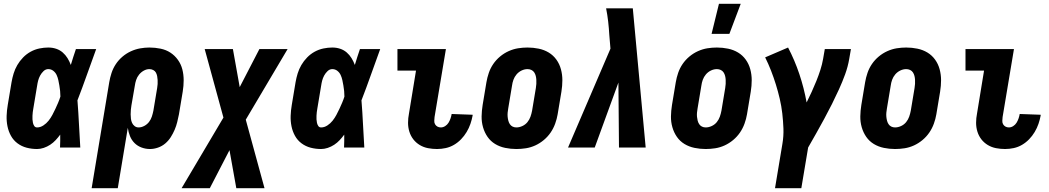

<svg xmlns="http://www.w3.org/2000/svg" viewBox="-20 -779 5540 1014"><path d="M176 8Q147 8 120.5 1Q94 -6 72.5 -22Q51 -38 38 -61.5Q25 -85 19.5 -112Q14 -139 15 -167.5Q16 -196 21 -225L41 -345Q45 -368 52 -391Q59 -414 71.5 -435.5Q84 -457 102 -475.5Q120 -494 142 -506Q164 -518 188 -523Q212 -528 235 -528Q257 -528 276.5 -521.5Q296 -515 311 -502Q326 -489 336.5 -472Q347 -455 354 -436Q360 -457 367 -478Q374 -499 381 -520H488Q463 -452 439 -384Q415 -316 389 -249Q394 -187 397 -124.5Q400 -62 404 0H297Q298 -17 298 -34Q298 -51 298 -68Q287 -53 274 -39Q261 -25 245 -14.5Q229 -4 211 2Q193 8 176 8ZM176 -106Q193 -106 209 -116.5Q225 -127 236.5 -141.5Q248 -156 256.5 -172Q265 -188 272.5 -204Q280 -220 287 -236.5Q294 -253 299 -269Q299 -284 297.5 -298.5Q296 -313 293.5 -327.5Q291 -342 288 -356Q285 -370 279 -383Q273 -396 261.5 -405Q250 -414 235 -414Q221 -414 210 -403.5Q199 -393 192 -380Q185 -367 181.5 -353.5Q178 -340 176 -326L156 -206Q154 -196 153 -186.5Q152 -177 151.5 -167.5Q151 -158 151.5 -148.5Q152 -139 154 -130Q156 -121 161 -113.5Q166 -106 176 -106Z M602 215H464L557 -345Q561 -369 569 -393.5Q577 -418 591.5 -440Q606 -462 626.5 -479.5Q647 -497 671 -508Q695 -519 720 -523.5Q745 -528 769 -528Q799 -528 828 -522Q857 -516 880 -501Q903 -486 919.5 -463Q936 -440 943 -412.5Q950 -385 950 -355Q950 -325 945 -295L925 -175Q921 -155 916 -134.5Q911 -114 902.5 -94Q894 -74 882 -55Q870 -36 853 -21.5Q836 -7 814.5 0.5Q793 8 772 8Q749 8 727.5 0Q706 -8 690.5 -23.5Q675 -39 666.5 -60Q658 -81 655 -104ZM712 -106Q727 -106 742 -114Q757 -122 767 -135Q777 -148 782 -163.5Q787 -179 790 -194L810 -314Q812 -325 812.5 -335.5Q813 -346 812.5 -356.5Q812 -367 810 -377Q808 -387 803.5 -395.5Q799 -404 789.5 -409Q780 -414 769 -414Q754 -414 739.5 -406Q725 -398 714.5 -385Q704 -372 699 -356.5Q694 -341 692 -326L674 -222Q672 -210 671 -198.5Q670 -187 670 -175Q670 -163 671.5 -151.5Q673 -140 677.5 -130Q682 -120 691 -113Q700 -106 712 -106Z M939 215 1160 -158 1061 -520H1210L1246 -319L1350 -520H1499L1278 -147L1377 215H1228L1192 14L1088 215Z M1676 8Q1647 8 1620.5 1Q1594 -6 1572.5 -22Q1551 -38 1538 -61.5Q1525 -85 1519.5 -112Q1514 -139 1515 -167.5Q1516 -196 1521 -225L1541 -345Q1545 -368 1552 -391Q1559 -414 1571.5 -435.5Q1584 -457 1602 -475.5Q1620 -494 1642 -506Q1664 -518 1688 -523Q1712 -528 1735 -528Q1757 -528 1776.5 -521.5Q1796 -515 1811 -502Q1826 -489 1836.5 -472Q1847 -455 1854 -436Q1860 -457 1867 -478Q1874 -499 1881 -520H1988Q1963 -452 1939 -384Q1915 -316 1889 -249Q1894 -187 1897 -124.5Q1900 -62 1904 0H1797Q1798 -17 1798 -34Q1798 -51 1798 -68Q1787 -53 1774 -39Q1761 -25 1745 -14.5Q1729 -4 1711 2Q1693 8 1676 8ZM1676 -106Q1693 -106 1709 -116.5Q1725 -127 1736.5 -141.5Q1748 -156 1756.5 -172Q1765 -188 1772.5 -204Q1780 -220 1787 -236.5Q1794 -253 1799 -269Q1799 -284 1797.5 -298.5Q1796 -313 1793.5 -327.5Q1791 -342 1788 -356Q1785 -370 1779 -383Q1773 -396 1761.5 -405Q1750 -414 1735 -414Q1721 -414 1710 -403.5Q1699 -393 1692 -380Q1685 -367 1681.5 -353.5Q1678 -340 1676 -326L1656 -206Q1654 -196 1653 -186.5Q1652 -177 1651.5 -167.5Q1651 -158 1651.5 -148.5Q1652 -139 1654 -130Q1656 -121 1661 -113.5Q1666 -106 1676 -106Z M2288 8Q2264 8 2240.5 3.5Q2217 -1 2197 -13Q2177 -25 2163 -43Q2149 -61 2142 -83.5Q2135 -106 2135 -130.5Q2135 -155 2140 -180L2177 -406H2079V-520H2335L2275 -161Q2274 -151 2273.5 -141Q2273 -131 2277.5 -123Q2282 -115 2290 -110.5Q2298 -106 2308 -106Q2320 -106 2331 -113Q2342 -120 2348.5 -130.5Q2355 -141 2359 -152.5Q2363 -164 2365 -175V-177L2476 -173V-169Q2472 -147 2464.5 -125Q2457 -103 2444.5 -82Q2432 -61 2415 -43.5Q2398 -26 2377.5 -14Q2357 -2 2334 3Q2311 8 2288 8Z M2707 8Q2677 8 2648 2Q2619 -4 2595 -18.5Q2571 -33 2555 -56Q2539 -79 2531 -107Q2523 -135 2523.5 -164.5Q2524 -194 2529 -225L2549 -345Q2553 -369 2561.5 -394Q2570 -419 2585 -441Q2600 -463 2621 -480.5Q2642 -498 2666.5 -509Q2691 -520 2716 -524Q2741 -528 2766 -528Q2796 -528 2825 -522Q2854 -516 2878 -501.5Q2902 -487 2918.5 -464Q2935 -441 2942.5 -413Q2950 -385 2950 -355.5Q2950 -326 2945 -295L2925 -175Q2921 -151 2912 -126Q2903 -101 2888 -79Q2873 -57 2852 -39.5Q2831 -22 2807 -11Q2783 0 2757.5 4Q2732 8 2707 8ZM2707 -106Q2723 -106 2739 -113.5Q2755 -121 2765.5 -134Q2776 -147 2781.5 -162.5Q2787 -178 2790 -194L2810 -314Q2812 -325 2812.5 -336Q2813 -347 2812.5 -357.5Q2812 -368 2809.5 -378Q2807 -388 2801.5 -396.5Q2796 -405 2786.5 -409.5Q2777 -414 2766 -414Q2750 -414 2734.5 -406.5Q2719 -399 2708 -386Q2697 -373 2691.5 -357.5Q2686 -342 2684 -326L2664 -206Q2662 -195 2661 -184Q2660 -173 2661 -162.5Q2662 -152 2664.5 -142Q2667 -132 2672.5 -123.5Q2678 -115 2687 -110.5Q2696 -106 2707 -106Z M2980 0 3204 -522 3198 -593Q3196 -629 3192 -664.5Q3188 -700 3181 -735H3322L3390 0H3249L3246 -343L3121 0Z M3707 8Q3677 8 3648 2Q3619 -4 3595 -18.5Q3571 -33 3555 -56Q3539 -79 3531 -107Q3523 -135 3523.5 -164.5Q3524 -194 3529 -225L3549 -345Q3553 -369 3561.5 -394Q3570 -419 3585 -441Q3600 -463 3621 -480.5Q3642 -498 3666.5 -509Q3691 -520 3716 -524Q3741 -528 3766 -528Q3796 -528 3825 -522Q3854 -516 3878 -501.5Q3902 -487 3918.5 -464Q3935 -441 3942.5 -413Q3950 -385 3950 -355.5Q3950 -326 3945 -295L3925 -175Q3921 -151 3912 -126Q3903 -101 3888 -79Q3873 -57 3852 -39.5Q3831 -22 3807 -11Q3783 0 3757.5 4Q3732 8 3707 8ZM3707 -106Q3723 -106 3739 -113.5Q3755 -121 3765.5 -134Q3776 -147 3781.5 -162.5Q3787 -178 3790 -194L3810 -314Q3812 -325 3812.5 -336Q3813 -347 3812.5 -357.5Q3812 -368 3809.5 -378Q3807 -388 3801.5 -396.5Q3796 -405 3786.5 -409.5Q3777 -414 3766 -414Q3750 -414 3734.5 -406.5Q3719 -399 3708 -386Q3697 -373 3691.5 -357.5Q3686 -342 3684 -326L3664 -206Q3662 -195 3661 -184Q3660 -173 3661 -162.5Q3662 -152 3664.5 -142Q3667 -132 3672.5 -123.5Q3678 -115 3687 -110.5Q3696 -106 3707 -106ZM3738 -600 3777 -759H3892L3832 -600Z M4212 215H4073L4112 -19Q4119 -60 4117.5 -100Q4116 -140 4111.5 -179.5Q4107 -219 4098 -257.5Q4089 -296 4077.5 -333Q4066 -370 4052 -406Q4038 -442 4021 -476L4142 -528Q4177 -461 4201.5 -388Q4226 -315 4240 -238Q4254 -266 4267 -294.5Q4280 -323 4291.5 -351.5Q4303 -380 4312.5 -409.5Q4322 -439 4327 -468L4336 -520H4474L4465 -468Q4458 -427 4443.5 -387Q4429 -347 4411 -307.5Q4393 -268 4373.5 -229Q4354 -190 4333 -151.5Q4312 -113 4291 -75.5Q4270 -38 4248 0Z M4707 8Q4677 8 4648 2Q4619 -4 4595 -18.5Q4571 -33 4555 -56Q4539 -79 4531 -107Q4523 -135 4523.5 -164.5Q4524 -194 4529 -225L4549 -345Q4553 -369 4561.5 -394Q4570 -419 4585 -441Q4600 -463 4621 -480.5Q4642 -498 4666.5 -509Q4691 -520 4716 -524Q4741 -528 4766 -528Q4796 -528 4825 -522Q4854 -516 4878 -501.5Q4902 -487 4918.5 -464Q4935 -441 4942.5 -413Q4950 -385 4950 -355.5Q4950 -326 4945 -295L4925 -175Q4921 -151 4912 -126Q4903 -101 4888 -79Q4873 -57 4852 -39.5Q4831 -22 4807 -11Q4783 0 4757.5 4Q4732 8 4707 8ZM4707 -106Q4723 -106 4739 -113.5Q4755 -121 4765.5 -134Q4776 -147 4781.5 -162.5Q4787 -178 4790 -194L4810 -314Q4812 -325 4812.5 -336Q4813 -347 4812.5 -357.5Q4812 -368 4809.5 -378Q4807 -388 4801.5 -396.5Q4796 -405 4786.5 -409.5Q4777 -414 4766 -414Q4750 -414 4734.5 -406.5Q4719 -399 4708 -386Q4697 -373 4691.5 -357.5Q4686 -342 4684 -326L4664 -206Q4662 -195 4661 -184Q4660 -173 4661 -162.5Q4662 -152 4664.5 -142Q4667 -132 4672.5 -123.5Q4678 -115 4687 -110.5Q4696 -106 4707 -106Z M5288 8Q5264 8 5240.5 3.5Q5217 -1 5197 -13Q5177 -25 5163 -43Q5149 -61 5142 -83.5Q5135 -106 5135 -130.5Q5135 -155 5140 -180L5177 -406H5079V-520H5335L5275 -161Q5274 -151 5273.5 -141Q5273 -131 5277.5 -123Q5282 -115 5290 -110.5Q5298 -106 5308 -106Q5320 -106 5331 -113Q5342 -120 5348.5 -130.5Q5355 -141 5359 -152.5Q5363 -164 5365 -175V-177L5476 -173V-169Q5472 -147 5464.5 -125Q5457 -103 5444.5 -82Q5432 -61 5415 -43.5Q5398 -26 5377.5 -14Q5357 -2 5334 3Q5311 8 5288 8Z"/></svg>

Font: Iosevka Heavy
Style: Italic
Weight: 900
Italic angle: -9°
Monospace: yes
Designer: Belleve Invis
Foundry: Belleve Invis
Version: Version 32.5.0; ttfautohint (v1.8.4)